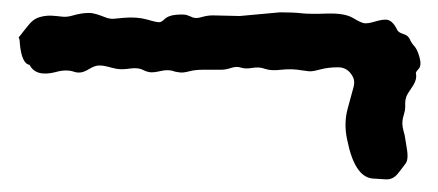

<svg xmlns="http://www.w3.org/2000/svg" viewBox="-20 -425 701 307"><path d="M363.3 -399.4 427.7 -405.3Q449.2 -405.3 461.9 -403.8Q474.6 -402.3 502.9 -403.3Q531.2 -404.3 544.9 -396Q558.6 -387.7 564 -387.7Q569.3 -387.7 574.7 -389.2Q580.1 -390.6 585.4 -392.1Q590.8 -393.6 596.7 -393.6Q607.4 -393.6 615.2 -377Q617.2 -373 625 -370.6Q632.8 -368.2 635.3 -362.3Q637.7 -356.4 642.6 -351.1Q647.5 -345.7 650.9 -333Q654.3 -320.3 649.4 -314.9Q644.5 -309.6 645 -307.6Q645.5 -305.7 645.5 -302.7Q645.5 -294.9 638.2 -284.7Q630.9 -274.4 629.4 -269.5Q627.9 -264.6 627.9 -260.7Q627.9 -256.8 627.9 -252.9Q627.9 -249 626 -242.7Q624 -236.3 623.5 -231.4Q623 -226.6 624 -221.2Q625 -215.8 627 -209L629.9 -191.4Q633.8 -170.9 628.9 -164.1Q624 -157.2 616.2 -147.5Q608.4 -137.7 597.2 -138.2Q585.9 -138.7 575.2 -139.6Q546.9 -142.6 535.2 -201.2Q529.3 -227.5 536.1 -252Q543 -276.4 545.4 -286.1Q547.9 -295.9 543.9 -302.7Q536.1 -317.4 520.5 -317.4Q504.9 -317.4 492.2 -314Q479.5 -310.5 474.1 -311Q468.8 -311.5 462.9 -312.5Q446.3 -315.4 429.7 -313.5Q413.1 -311.5 403.8 -314.9Q394.5 -318.4 383.3 -316.4Q372.1 -314.5 365.2 -316.9Q358.4 -319.3 349.6 -316.4Q340.8 -313.5 334 -313.5Q317.4 -313.5 304.7 -313.5Q292 -313.5 282.7 -311Q273.4 -308.6 268.6 -309.1Q263.7 -309.6 259.8 -310.5Q250 -314.5 237.3 -311.5Q224.6 -308.6 219.2 -309.6Q213.9 -310.5 210 -312.5Q201.2 -317.4 188 -315.4Q174.8 -313.5 167 -314.9Q159.2 -316.4 152.3 -318.4Q145.5 -320.3 138.7 -320.3Q131.8 -320.3 123 -314.9Q114.3 -309.6 108.4 -309.1Q102.5 -308.6 97.7 -310.5Q85 -314.5 68.4 -309.6Q37.1 -301.8 27.3 -321.3Q14.6 -323.2 11.7 -355.5Q11.7 -362.3 9.8 -365.2Q11.7 -367.2 19.5 -377.4Q27.3 -387.7 32.7 -392.1Q38.1 -396.5 46.4 -398.4Q54.7 -400.4 63 -399.9Q71.3 -399.4 79.1 -398.4Q86.9 -397.5 95.2 -399.9Q103.5 -402.3 109.9 -403.3Q116.2 -404.3 122.1 -404.3Q127.9 -404.3 134.3 -402.3Q140.6 -400.4 147.9 -397.5Q155.3 -394.5 162.1 -395Q168.9 -395.5 177.7 -396.5Q199.2 -398.4 215.8 -393.6Q232.4 -388.7 235.8 -389.6Q239.3 -390.6 242.2 -393.6Q249 -400.4 261.7 -401.4Q274.4 -402.3 278.8 -400.9Q283.2 -399.4 285.2 -398.4Q292 -394.5 301.8 -397.5Q311.5 -400.4 320.3 -400.4Z"/></svg>

Font: Creepster
Style: Regular
Weight: 400
Designer: Font Diner, Inc
Foundry: Font Diner, Inc
Version: Version 1.002